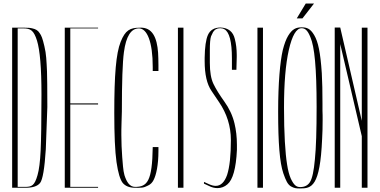

<svg xmlns="http://www.w3.org/2000/svg" viewBox="-20 -1063 2150 1087"><path d="M48.8 0H125C165 0 192.4 -8.8 207 -27.3C221.7 -45.9 232.4 -109.4 239.3 -217.8L248 -457C248 -561.5 247.1 -628.9 246.1 -658.2C243.2 -717.8 242.2 -756.8 231.4 -800.8C220.7 -846.7 214.8 -861.3 204.1 -876C195.3 -890.6 181.6 -898.4 163.1 -902.3C152.3 -905.3 137.7 -906.2 121.1 -906.2H48.8ZM80.1 -4.9V-902.3H110.4C153.3 -902.3 170.9 -891.6 189.5 -833C206.1 -779.3 214.8 -677.7 214.8 -527.3C214.8 -377 212.9 -270.5 210 -209C207 -147.5 201.2 -101.6 192.4 -71.3C175.8 -12.7 160.2 -4.9 122.1 -4.9Z M535.2 0V-4.9H377.9V-471.7H535.2V-477.5H377.9V-902.3H535.2V-906.2H346.7V0Z M627 -423.8C627 -299.8 630.9 -207 639.6 -145.5C648.4 -85 660.2 -45.9 674.8 -27.3C690.4 -8.8 713.9 0 745.1 0C779.3 0 791 2 818.4 -12.7C833 -19.5 842.8 -30.3 849.6 -43.9C864.3 -72.3 877 -127.9 877 -209V-230.5H844.7C841.8 -38.1 814.5 -4.9 745.1 -4.9C714.8 -4.9 697.3 -31.2 684.6 -71.3C676.8 -97.7 674.8 -141.6 671.9 -173.8C668.9 -208 667 -263.7 667 -298.8C667 -317.4 667 -339.8 668 -367.2C668.9 -394.5 669.9 -416 669.9 -431.6C669.9 -598.6 673.8 -710.9 681.6 -767.6C693.4 -857.4 721.7 -902.3 766.6 -902.3C812.5 -902.3 844.7 -827.1 844.7 -683.6V-661.1H877V-694.3C877 -721.7 876 -745.1 875 -764.6C869.1 -849.6 842.8 -910.2 771.5 -906.2C716.8 -906.2 689.5 -892.6 663.1 -826.2C636.7 -759.8 627 -638.7 627 -423.8Z M1018.6 0V-906.2H987.3V0Z M1162.1 -10.7C1178.7 -2 1195.3 2 1210.9 2C1231.4 2 1251 -4.9 1267.6 -19.5C1297.9 -44.9 1316.4 -109.4 1321.3 -213.9V-243.2C1321.3 -287.1 1316.4 -328.1 1307.6 -364.3C1296.9 -409.2 1277.3 -450.2 1250 -488.3C1222.7 -526.4 1202.1 -559.6 1188.5 -587.9C1174.8 -616.2 1168 -656.2 1168 -707V-777.3C1168 -816.4 1169.9 -842.8 1174.8 -857.4C1179.7 -868.2 1183.6 -877 1186.5 -881.8C1192.4 -890.6 1198.2 -895.5 1203.1 -897.5C1215.8 -905.3 1237.3 -905.3 1250 -897.5C1278.3 -882.8 1293 -827.1 1293 -732.4V-668H1318.4L1320.3 -740.2V-752C1320.3 -785.2 1316.4 -815.4 1309.6 -841.8C1299.8 -883.8 1272.5 -905.3 1228.5 -907.2C1194.3 -907.2 1169.9 -893.6 1157.2 -865.2C1145.5 -838.9 1139.6 -795.9 1138.7 -736.3V-716.8C1138.7 -642.6 1151.4 -585.9 1177.7 -547.9L1219.7 -485.4C1264.6 -419.9 1287.1 -347.7 1287.1 -270.5C1287.1 -183.6 1280.3 -117.2 1265.6 -72.3C1251 -31.2 1229.5 -10.7 1201.2 -10.7C1190.4 -10.7 1177.7 -13.7 1165 -19.5L1134.8 -33.2V-23.4Z M1468.8 0V-906.2H1437.5V0Z M1554.7 -431.6C1554.7 -251 1563.5 -142.6 1584 -82C1598.6 -40 1608.4 -19.5 1627 -7.8C1646.5 2.9 1656.2 3.9 1678.7 3.9C1744.1 3.9 1792 -4.9 1803.7 -276.4C1805.7 -308.6 1806.6 -345.7 1806.6 -385.7C1806.6 -402.3 1806.6 -418.9 1805.7 -435.5V-478.5C1805.7 -543 1804.7 -599.6 1801.8 -649.4C1793.9 -767.6 1781.2 -826.2 1758.8 -864.3C1736.3 -902.3 1715.8 -908.2 1687.5 -908.2C1657.2 -908.2 1634.8 -899.4 1611.3 -860.4C1599.6 -840.8 1589.8 -814.5 1581.1 -780.3C1565.4 -712.9 1554.7 -592.8 1554.7 -431.6ZM1587.9 -454.1C1587.9 -589.8 1596.7 -698.2 1615.2 -780.3C1633.8 -862.3 1658.2 -903.3 1687.5 -903.3C1707 -903.3 1721.7 -891.6 1737.3 -852.5C1760.7 -798.8 1772.5 -678.7 1772.5 -458C1772.5 -324.2 1769.5 -225.6 1762.7 -160.2C1756.8 -95.7 1748 -53.7 1735.4 -33.2C1723.6 -13.7 1705.1 -3.9 1679.7 -3.9C1659.2 -3.9 1644.5 -12.7 1626 -52.7C1617.2 -73.2 1610.4 -98.6 1605.5 -130.9C1594.7 -196.3 1587.9 -306.6 1587.9 -454.1ZM1660.2 -959H1692.4L1757.8 -1043H1710.9Z M1906.2 0V-813.5L2028.3 -292V0H2060.5V-906.2H2028.3V-378.9L1906.2 -907.2H1875V0Z"/></svg>

Font: Caledo
Style: Light
Weight: 300
Designer: BSozoo
Foundry: BSozoo
Version: Version 002.000